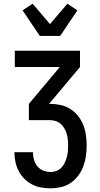

<svg xmlns="http://www.w3.org/2000/svg" viewBox="-20 -794 540 1037"><path d="M253 223Q227 223 201.5 218.5Q176 214 153 202Q130 190 111.5 171.5Q93 153 81 130Q69 107 63.5 81.5Q58 56 58 30V28H158V29Q158 49 163.5 69Q169 89 182 104.5Q195 120 214 127.5Q233 135 253 135Q269 135 284 129.5Q299 124 310.5 112.5Q322 101 329 86.5Q336 72 340.5 56Q345 40 346.5 24Q348 8 348 -8Q348 -24 346.5 -39.5Q345 -55 340.5 -70.5Q336 -86 328 -100Q320 -114 308.5 -124.5Q297 -135 281.5 -140Q266 -145 250 -145H136V-233L303 -432H60V-520H412V-432L245 -233H250Q278 -233 306.5 -227Q335 -221 359 -206Q383 -191 401 -168.5Q419 -146 429.5 -119.5Q440 -93 444 -64.5Q448 -36 448 -8Q448 21 444 49.5Q440 78 430 104.5Q420 131 402.5 154.5Q385 178 361.5 194Q338 210 309.5 216.5Q281 223 253 223ZM195 -600 102 -738 156 -774 250 -664 344 -774 398 -738 305 -600Z"/></svg>

Font: Iosevka Term Curly Semibold
Style: Regular
Weight: 600
Designer: Belleve Invis
Foundry: Belleve Invis
Version: Version 32.3.0